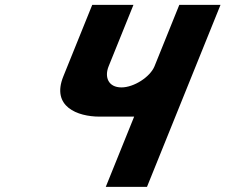

<svg xmlns="http://www.w3.org/2000/svg" viewBox="-20 -752 906 771"><path d="M865.5 -732.5H700L600.5 -486C582.9 -442.7 517.5 -401 467.9 -401C414.6 -401 398.7 -442.7 416.3 -486L515.9 -732.5H350.4L234.3 -445.2C185.2 -323.7 291.5 -283.7 379.4 -283.7H518.7L404.7 -1.5H570.2Z"/></svg>

Font: Hussar
Style: BdWideOblFour
Weight: 700
Foundry: Cannot Into Space Fonts
Version: Version 2.00